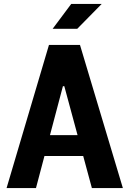

<svg xmlns="http://www.w3.org/2000/svg" viewBox="-20 -959 660 979"><path d="M448.5 0 307.9 -519.5H300.8L163.4 0H13.5L229.7 -730H387.8L606.5 0ZM139.7 -269.8H491.2V-163.5H139.7ZM373.8 -812.1 498.6 -939H343.2L248.4 -812.1Z"/></svg>

Font: Monaspace Neon Var
Style: Regular
Weight: 400
Designer: Riley Cran and the Lettermatic Team
Version: Version 1.000 (Monaspace Neon Var)